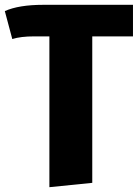

<svg xmlns="http://www.w3.org/2000/svg" viewBox="-29 -553 573 797"><path d="M523 -533V-402H354V206L176 224V-402H113Q57 -402 22 -391L-9 -507Q49 -533 151 -533Z"/></svg>

Font: FiraGO ExtraBold
Style: Regular
Weight: 800
Designer: bBox Type
Foundry: bBox Type GmbH
Version: Version 1.001;PS 001.001;hotconv 1.0.88;makeotf.lib2.5.64775